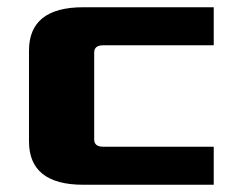

<svg xmlns="http://www.w3.org/2000/svg" viewBox="-20 -510 650 530"><path d="M60 -120V-370Q60 -490 210 -490H570V-385H265Q240 -385 240 -365V-125Q240 -105 265 -105H570V0H210Q60 0 60 -120Z"/></svg>

Font: Xolonium
Style: Bold
Weight: 700
Designer: Severin Meyer
Version: Version 4.2